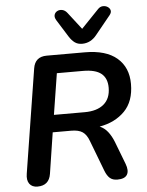

<svg xmlns="http://www.w3.org/2000/svg" viewBox="-62 -999 810 1056"><g transform="rotate(-5 343.0 -470.5)"><path d="M102 8Q72 8 57.5 -12Q43 -32 49 -68L140 -641Q150 -705 215 -705H425Q542 -705 602.5 -653Q663 -601 663 -510Q663 -414 610 -360Q557 -306 471 -291Q497 -280 515.5 -256.5Q534 -233 547 -200L595 -75Q610 -36 597 -14Q584 8 543 8Q517 8 501.5 -5.5Q486 -19 475 -48L411 -216Q398 -252 376 -267Q354 -282 314 -282H211L176 -56Q166 8 102 8ZM226 -377H396Q464 -377 501.5 -408.5Q539 -440 539 -500Q539 -552 507 -578Q475 -604 406 -604H262ZM415 -753Q391 -753 374.5 -765Q358 -777 344 -799L284 -895Q274 -912 278 -925Q282 -938 294.5 -944.5Q307 -951 322.5 -947.5Q338 -944 350 -928L422 -835L518 -935Q530 -948 545 -949Q560 -950 572 -942.5Q584 -935 587 -923Q590 -911 579 -897L496 -795Q463 -753 415 -753Z"/></g></svg>

Font: Nunito
Style: Bold Italic
Weight: 700
Italic angle: -9°
Designer: Vernon Adams
Foundry: Vernon Adams
Version: Version 3.601; ttfautohint (v1.8.2.53-6de2)